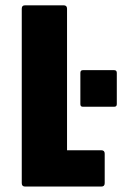

<svg xmlns="http://www.w3.org/2000/svg" viewBox="-20 -686 450 706"><path d="M284.5 -293.5Q275.5 -293.5 275.5 -303V-418Q275.5 -428 284.5 -428H400Q409.5 -428 409.5 -418V-303Q409.5 -293.5 400 -293.5ZM72.5 0Q60 0 60 -12.5V-654Q60 -666.5 72.5 -666.5H214Q226.5 -666.5 226.5 -654V-133.5H352.5Q365 -133.5 365 -121V-12.5Q365 0 352.5 0Z"/></svg>

Font: Jaro
Style: Regular
Weight: 400
Designer: Agyei Archer, Celine Hurka, Mirko Velimirović
Version: Version 1.000